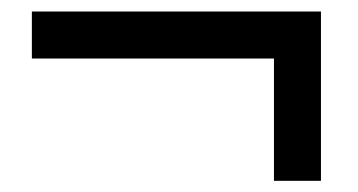

<svg xmlns="http://www.w3.org/2000/svg" viewBox="-20 -399 624 335"><path d="M35.6 -378.9H540V-83.5H458V-296.9H35.6Z"/></svg>

Font: SolaimanLipi
Style: Bold
Weight: 700
Designer: Solaiman Karim
Foundry: Al Mamun Sumon
Version: Version 2.000